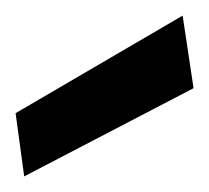

<svg xmlns="http://www.w3.org/2000/svg" viewBox="-20 -773 268 246"><path d="M11 -547 0 -628 214 -753 228 -660Z"/></svg>

Font: DM Sans SemiBold
Style: Regular
Weight: 600
Designer: Colophon Foundry, Jonny Pinhorn
Foundry: Colophon Foundry
Version: Version 4.004; ttfautohint (v1.8.4.7-5d5b)